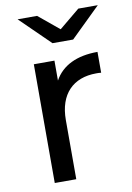

<svg xmlns="http://www.w3.org/2000/svg" viewBox="-84 -790 581 844"><g transform="rotate(-10 206.5 -368.5)"><path d="M280 -607 413 -737H326L234 -661L142 -737H55L188 -607ZM183 -441V-530H91V0H187V-264C187 -380 251 -443 354 -443C361 -443 368 -443 376 -442V-535C283 -535 217 -503 183 -441Z"/></g></svg>

Font: AWKNG-Font Medium
Style: Regular
Weight: 500
Designer: Awakening Church
Foundry: Awakening Church
Version: Version 1.700;PS 001.700;hotconv 1.0.88;makeotf.lib2.5.64775